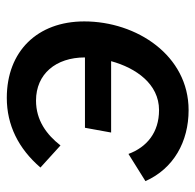

<svg xmlns="http://www.w3.org/2000/svg" viewBox="-25 -542 575 565"><g transform="rotate(90 262.5 -259.5)"><path d="M268 8C348 8 417 -26 473 -91L408 -150C376 -109 334 -78 276 -78C198 -78 149 -136 149 -222H356L370 -299H160C180 -372 227 -440 304 -440C370 -440 413 -404 433 -350L513 -400C476 -483 397 -527 304 -527C143 -527 43 -374 43 -220C43 -82 131 8 268 8Z"/></g></svg>

Font: Fixel Text 20240404 Medium
Style: Italic
Weight: 500
Width: 4
Italic angle: -10°
Designer: AlfaBravo + MacPaw
Foundry: Kyrylo Tkachov, Marchela Mozhyna, Serhii Makarenko, Maria Weinstein, Zakhar Kryvoshyya
Version: Version 1.211;Glyphs 3.2 (3225)